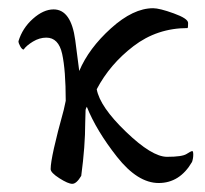

<svg xmlns="http://www.w3.org/2000/svg" viewBox="-20 -446 504 472"><path d="M104.5 -30.3Q104.5 -59.6 136.7 -175.8L141.6 -198.2Q141.6 -273.4 132.8 -313.5Q124 -353.5 93.8 -353.5Q77.1 -353.5 61 -343.8Q44.9 -334 38.1 -324.2Q34.2 -324.2 29.8 -332Q25.4 -339.8 25.4 -344.7Q35.2 -377 61 -399.9Q86.9 -422.9 111.8 -422.9Q154.8 -422.9 165 -347.2Q172.4 -292.5 174.8 -271.5Q198.2 -327.1 252.9 -376.5Q307.6 -425.8 356.4 -425.8Q372.1 -425.8 407.2 -413.1Q442.4 -400.4 442.4 -389.6Q442.4 -378.9 441.4 -377Q366.2 -377 308.1 -332.5Q250 -288.1 217.8 -226.6Q225.6 -183.6 289.6 -122.1Q353.5 -60.5 390.6 -60.5Q427.7 -60.5 438.5 -67.4Q449.2 -74.2 452.1 -74.7Q455.1 -75.2 455.1 -65.9Q455.1 -56.6 452.1 -47.9Q421.9 3.9 370.1 3.9Q318.4 3.9 267.6 -60.5Q216.8 -125 193.4 -183.6Q190.4 -177.7 190.4 -175.8L189.5 -144.5Q189.5 -86.9 179.7 -13.7Q168 5.9 157.7 5.9Q147.5 5.9 126 -7.8Q104.5 -21.5 104.5 -30.3Z"/></svg>

Font: CrimsonText-Roman
Style: Roman
Weight: 400
Version: Version 0.13